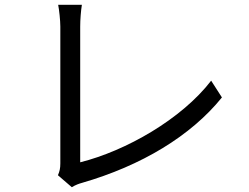

<svg xmlns="http://www.w3.org/2000/svg" viewBox="-20 -764 1040 802"><path d="M222 -32 280 18C296 8 311 3 322 0C571 -72 777 -196 907 -357L862 -427C738 -266 506 -134 315 -86V-653C315 -682 318 -719 322 -744H223C227 -724 232 -679 232 -653V-81C232 -61 229 -48 222 -32Z"/></svg>

Font: Microsoft YaHei
Style: Regular
Weight: 400
Designer: Ryoko NISHIZUKA 西塚涼子 (kana, bopomofo & ideographs); Paul D. Hunt (Latin, Greek & Cyrillic); Sandoll Communications 산돌커뮤니
Foundry: Adobe
Version: Version 2.001;hotconv 1.0.111;makeotfexe 2.5.65597